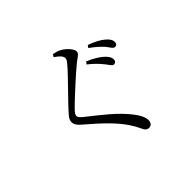

<svg xmlns="http://www.w3.org/2000/svg" viewBox="-185 -1049 1370 1370"><g transform="rotate(-45 500.0 -364.0)"><path d="M703 -481C724 -456 735 -432 749 -432C766 -432 775 -442 775 -460C775 -479 764 -497 740 -520C714 -543 676 -567 625 -588L611 -571C653 -539 682 -507 703 -481ZM796 -564C817 -538 827 -515 844 -515C859 -515 868 -524 868 -541C868 -563 856 -582 830 -603C806 -624 768 -644 716 -663L703 -645C748 -613 773 -589 796 -564ZM482 -774C523 -746 537 -727 537 -710C537 -698 531 -688 514 -668C468 -612 320 -468 270 -409C254 -392 244 -374 244 -356C244 -334 257 -313 283 -292C404 -189 476 -117 523 -46C551 -4 560 21 571 41C578 54 590 65 606 65C631 65 644 48 644 22C644 -7 623 -47 595 -82C524 -172 437 -237 334 -319C312 -336 300 -349 300 -362C300 -374 306 -385 335 -414C377 -456 509 -578 576 -632C611 -658 628 -666 628 -687C628 -711 591 -753 556 -772C537 -783 518 -788 494 -793Z"/></g></svg>

Font: Harano Aji Mincho
Style: Regular
Weight: 400
Foundry: Masamichi Hosoda
Version: HaranoAjiMincho-Regular version 20230610;ttx 4.39.4